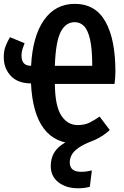

<svg xmlns="http://www.w3.org/2000/svg" viewBox="-23 -745 658 1016"><path d="M-3.1 -442.6Q-3.1 -476.4 6.9 -501.5Q16.9 -526.7 29.7 -548.2L107.2 -516.4Q101 -501 95.9 -485.4Q90.8 -469.7 90.8 -450.3Q90.8 -396.9 140.5 -396.9H141.5Q149.7 -553.8 210 -639.2Q270.3 -724.6 372.8 -724.6Q482.1 -724.6 534.9 -630.8Q587.7 -536.9 587.7 -366.2Q587.7 -352.3 586.4 -334.1Q585.1 -315.9 583.1 -301H267.2Q268.7 -181.5 302.1 -132.3Q335.4 -83.1 387.7 -83.1Q425.1 -83.1 452.3 -96.9Q479.5 -110.8 504.1 -128.2L557.9 -56.9Q523.6 -25.1 479.7 -4.9Q435.9 15.4 382.6 15.4Q156.4 15.4 141 -303.6Q70.8 -304.1 33.8 -343.8Q-3.1 -383.6 -3.1 -442.6ZM372.3 -627.7Q325.1 -627.7 298.5 -576.7Q271.8 -525.6 267.2 -396.9H465.1Q465.1 -484.6 453.8 -534.9Q442.6 -585.1 422.1 -606.4Q401.5 -627.7 372.3 -627.7ZM451.3 -45.1 467.7 0Q417.9 19 391.8 37.7Q365.6 56.4 355.9 75.6Q346.2 94.9 346.2 114.4Q346.2 164.1 405.1 164.1Q421 164.1 434.6 162.3Q448.2 160.5 463.1 156.9L452.3 243.6Q437.9 247.2 423.3 249.2Q408.7 251.3 390.3 251.3Q327.2 251.3 286.4 219.7Q245.6 188.2 245.6 133.8Q245.6 62.6 301.5 22.6Q357.4 -17.4 451.3 -45.1Z"/></svg>

Font: Fira Code SemiBold
Style: Regular
Weight: 600
Designer: Carrois Corporate, Edenspiekermann AG, Nikita Prokopov
Foundry: Carrois Corporate, Edenspiekermann AG, Nikita Prokopov
Version: Version 6.002